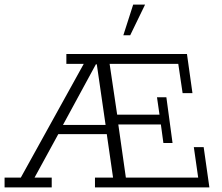

<svg xmlns="http://www.w3.org/2000/svg" viewBox="-28 -819 969 839"><path d="M-8 0V-43H63L338 -540H262V-583H789L813 -412H770L751 -540H451L484 -318H669L658 -394H699L726 -194H686L675 -275H489L522 -43H838L819 -176H862L887 0H387V-43H466L437 -244L456 -233H217L235 -248L123 -43H198V0ZM239 -258 232 -273H445L435 -262L395 -538H391ZM511 -665 554 -799H606L541 -665Z"/></svg>

Font: Rokkitt Light
Style: Regular
Weight: 300
Version: Version 3.103